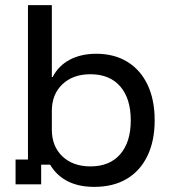

<svg xmlns="http://www.w3.org/2000/svg" viewBox="-20 -720 663 750"><path d="M347.5 10Q287.5 10 244.2 -12.1Q200.8 -34.2 175.8 -76.7H140.8V0H40.8V-96.7H89.2V-700H182.5V-419.2H185.8Q208.3 -463.3 252.5 -486.7Q296.7 -510 355.8 -510Q426.7 -510 477.9 -478.3Q529.2 -446.7 556.7 -388.3Q584.2 -330 584.2 -250Q584.2 -170 556.2 -111.7Q528.3 -53.3 475.8 -21.7Q423.3 10 347.5 10ZM333.3 -70Q408.3 -70 449.6 -117.5Q490.8 -165 490.8 -250Q490.8 -335 449.6 -382.5Q408.3 -430 333.3 -430Q265 -430 223.8 -390.8Q182.5 -351.7 182.5 -286.7V-213.3Q182.5 -148.3 223.8 -109.2Q265 -70 333.3 -70Z"/></svg>

Font: Funnel Display Light
Style: Regular
Weight: 400
Version: Version 1.000